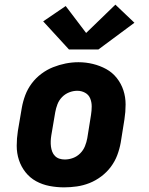

<svg xmlns="http://www.w3.org/2000/svg" viewBox="-20 -799 640 827"><path d="M256 8Q224 8 193 2Q162 -4 135.5 -18.5Q109 -33 90 -57Q71 -81 61.5 -110Q52 -139 52 -171Q52 -203 57 -235L74 -335Q79 -363 89 -389.5Q99 -416 116.5 -439.5Q134 -463 158 -481Q182 -499 208.5 -509.5Q235 -520 262.5 -525.5Q290 -531 318 -531Q350 -531 380.5 -523.5Q411 -516 437.5 -501.5Q464 -487 483 -463Q502 -439 511.5 -410Q521 -381 521 -349Q521 -317 516 -285L500 -185Q495 -157 485 -130.5Q475 -104 457.5 -80.5Q440 -57 416 -39Q392 -21 365.5 -10.5Q339 0 311 4Q283 8 256 8ZM259 -112Q277 -112 294.5 -118.5Q312 -125 325.5 -138.5Q339 -152 346 -169.5Q353 -187 356 -204L372 -304Q375 -323 375 -341Q375 -359 368.5 -375Q362 -391 346.5 -399.5Q331 -408 313 -408Q295 -408 277.5 -401Q260 -394 247 -380.5Q234 -367 227.5 -350Q221 -333 218 -316L201 -216Q199 -204 198.5 -191.5Q198 -179 199.5 -167.5Q201 -156 205 -145.5Q209 -135 217 -127Q225 -119 236 -115.5Q247 -112 259 -112ZM277 -586 166 -707 263 -773 351 -657 477 -779 559 -701 404 -586Z"/></svg>

Font: Iosevka Etoile Heavy Oblique
Style: Regular
Weight: 900
Italic angle: -9°
Designer: Belleve Invis
Foundry: Belleve Invis
Version: Version 15.5.2; ttfautohint (v1.8.4)